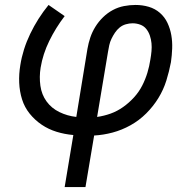

<svg xmlns="http://www.w3.org/2000/svg" viewBox="-20 -540 790 775"><path d="M241 215 276 5Q241 2 208.5 -8Q176 -18 148.5 -36.5Q121 -55 100 -81Q79 -107 69 -139Q59 -171 57.5 -206Q56 -241 62 -277Q72 -341 102 -403.5Q132 -466 176 -520L241 -475Q205 -428 179 -375Q153 -322 144 -267Q138 -230 143 -194Q148 -158 168 -130.5Q188 -103 220 -87.5Q252 -72 288 -68L333 -343Q337 -366 344.5 -388.5Q352 -411 365 -432Q378 -453 396 -470.5Q414 -488 435.5 -499.5Q457 -511 480.5 -515.5Q504 -520 527 -520Q555 -520 580.5 -512.5Q606 -505 625.5 -488Q645 -471 656 -447.5Q667 -424 671.5 -398Q676 -372 675 -344.5Q674 -317 670 -289Q663 -252 651.5 -215Q640 -178 619.5 -144.5Q599 -111 570.5 -82.5Q542 -54 507 -34.5Q472 -15 434.5 -5Q397 5 360 7L325 215ZM372 -68Q400 -72 426.5 -81.5Q453 -91 477 -108Q501 -125 521 -147Q541 -169 554 -194.5Q567 -220 575 -246.5Q583 -273 587 -300Q590 -317 591.5 -333.5Q593 -350 591.5 -365.5Q590 -381 585 -396Q580 -411 570.5 -423Q561 -435 546 -440.5Q531 -446 515 -446Q502 -446 488 -442Q474 -438 463 -429Q452 -420 444 -408Q436 -396 430 -383.5Q424 -371 421 -357.5Q418 -344 416 -331Z"/></svg>

Font: Iosevka Etoile
Style: Italic
Weight: 400
Italic angle: -9°
Designer: Belleve Invis
Foundry: Belleve Invis
Version: Version 22.1.2; ttfautohint (v1.8.4)